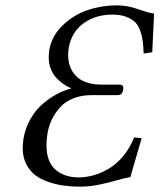

<svg xmlns="http://www.w3.org/2000/svg" viewBox="-20 -678 590 710"><path d="M412.1 -658.2Q451.2 -658.2 491 -644Q530.8 -629.9 549.8 -627.9L543 -484.9L511.2 -480Q510.3 -507.3 507.8 -526.1Q505.4 -544.9 498.3 -564.9Q491.2 -585 479 -596.7Q466.8 -608.4 446 -616.2Q425.3 -624 396 -624Q333.5 -624 289.1 -592Q244.6 -560.1 233.9 -500Q231.9 -484.4 231.9 -475.1Q231.9 -459 235.4 -444.3Q238.8 -429.7 247.3 -415Q255.9 -400.4 269.3 -389.6Q282.7 -378.9 304.4 -372.1Q326.2 -365.2 354 -365.2H421.9Q430.7 -365.2 434.1 -359.6Q437.5 -354 435.1 -345.2Q432.1 -326.2 416 -326.2H317.9Q279.8 -326.2 249.8 -313.7Q219.7 -301.3 201.2 -280Q182.6 -258.8 171.6 -235.6Q160.6 -212.4 155.8 -186Q151.9 -163.1 151.9 -141.1Q151.9 -80.1 184.8 -51Q217.8 -22 271 -22Q298.3 -22 326.7 -30Q355 -38.1 383.1 -54.7Q411.1 -71.3 435.8 -101.1Q460.4 -130.9 476.1 -169.9L503.9 -167L461.9 -22.9Q441.4 -20 408.9 -10.5Q376.5 -1 343.3 5.6Q310.1 12.2 274.9 12.2Q244.1 12.2 216.6 8.5Q189 4.9 160.2 -4.9Q131.3 -14.6 110.8 -30Q90.3 -45.4 77.1 -71Q64 -96.7 64 -129.9Q64 -146.5 66.9 -166Q73.7 -204.6 92.3 -237.3Q110.8 -270 136.2 -292.2Q161.6 -314.5 188.7 -329.1Q215.8 -343.8 244.1 -351.1Q232.4 -356 220.2 -363.5Q208 -371.1 193.4 -384.8Q178.7 -398.4 169.4 -419.4Q160.2 -440.4 160.2 -465.8Q160.2 -474.6 162.1 -492.2Q171.4 -545.9 212.2 -584.7Q252.9 -623.5 304.7 -640.9Q356.4 -658.2 412.1 -658.2Z"/></svg>

Font: Linux Libertine G
Style: Italic
Weight: 400
Italic angle: -12°
Designer: Philipp H. Poll
Foundry: Philipp H. Poll
Version: Version 5.1.3